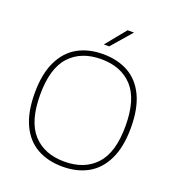

<svg xmlns="http://www.w3.org/2000/svg" viewBox="-165 -1075 1116 1216"><g transform="rotate(20 393.0 -467.5)"><path d="M69 -370Q69 -499 110 -583.8Q151 -668.5 223.5 -708.8Q296 -749 393 -749Q491 -749 563.8 -708.8Q636.5 -668.5 676.8 -584Q717 -499.5 717 -370Q717 -241 676 -156.2Q635 -71.5 562.5 -31.2Q490 9 393 9Q295 9 222.2 -31.2Q149.5 -71.5 109.2 -156Q69 -240.5 69 -370ZM681 -368Q681 -548 604.5 -631.5Q528 -715 393 -715Q258 -715 181.5 -632.2Q105 -549.5 105 -372Q105 -192 181.5 -108.5Q258 -25 393 -25Q528 -25 604.5 -107.8Q681 -190.5 681 -368ZM375 -808 486 -944H529L411 -808Z"/></g></svg>

Font: Encode Sans Expanded Thin
Style: Regular
Weight: 250
Width: 7
Designer: Multiple Designers
Foundry: Impallari Type
Version: Version 2.000